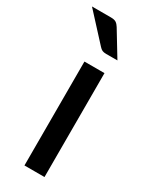

<svg xmlns="http://www.w3.org/2000/svg" viewBox="-207 -770 643 813"><g transform="rotate(30 114.0 -363.0)"><path d="M170.5 -508V0H72.5V-508ZM76 -726Q93.5 -726 102 -720.2Q110.5 -714.5 117.5 -703L191 -582H135.5Q124 -582 116.8 -585.2Q109.5 -588.5 102 -597L-16.5 -726Z"/></g></svg>

Font: Lato 2
Style: Regular
Weight: 500
Designer: Lukasz Dziedzic with Adam Twardoch and Botio Nikoltchev
Foundry: tyPoland Lukasz Dziedzic
Version: Version 2.015; 2015-08-06; http://www.latofonts.com/